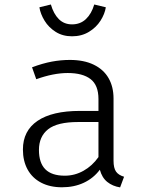

<svg xmlns="http://www.w3.org/2000/svg" viewBox="-20 -811 655 842"><path d="M477.9 -106.2Q477.9 -74.4 488.7 -58.7Q499.5 -43.1 524.1 -35.9L506.7 10.8Q473.8 5.6 450.5 -13.1Q427.2 -31.8 417.9 -66.7Q389.7 -29.2 347.4 -9.5Q305.1 10.3 251.8 10.3Q199 10.3 160.3 -10Q121.5 -30.3 101 -67.7Q80.5 -105.1 80.5 -155.4Q80.5 -237.4 144.6 -281Q208.7 -324.6 330.3 -324.6H411.8V-376.9Q411.8 -437.4 377.2 -464.1Q342.6 -490.8 276.9 -490.8Q214.9 -490.8 139 -463.6L120.5 -515.9Q167.2 -533.3 207.2 -540.8Q247.2 -548.2 286.2 -548.2Q348.2 -548.2 391.3 -527.2Q434.4 -506.2 456.2 -468.2Q477.9 -430.3 477.9 -379ZM411.8 -122.1V-275.9H322.6Q231.3 -275.9 191 -244.1Q150.8 -212.3 150.8 -153.3Q150.8 -96.9 178.7 -68.7Q206.7 -40.5 264.1 -40.5Q307.7 -40.5 346.2 -62.1Q384.6 -83.6 411.8 -122.1ZM152.8 -779 203.1 -791.3Q214.9 -750.3 237.9 -727.2Q261 -704.1 295.9 -704.1Q332.3 -704.1 356.9 -727.4Q381.5 -750.8 393.3 -791.3L444.1 -779Q439.5 -749.7 420.8 -720.3Q402.1 -690.8 370 -671.3Q337.9 -651.8 295.9 -651.8Q254.9 -651.8 224.1 -671.3Q193.3 -690.8 175.4 -720.3Q157.4 -749.7 152.8 -779Z"/></svg>

Font: Fira Code Fixed Light
Style: Regular
Weight: 300
Monospace: yes
Designer: Carrois Corporate, Edenspiekermann AG, Nikita Prokopov
Foundry: Carrois Corporate, Edenspiekermann AG, Nikita Prokopov
Version: Version 5.002